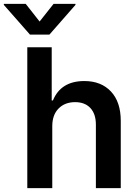

<svg xmlns="http://www.w3.org/2000/svg" viewBox="-75 -971 708 991"><path d="M57.6 -951.2 129.4 -859.9 201.7 -951.2H314.5V-945.8L180.2 -792.5H79.6L-55.2 -945.8V-951.2ZM194.8 -319.8V0H65.9V-727.1H191.9V-452.6H198.2Q239.3 -552.7 360.4 -552.7Q446.8 -552.7 497.6 -498.8Q548.3 -444.8 548.3 -347.2V0H419.9V-327.6Q419.9 -382.8 391.6 -413.3Q363.3 -443.8 312.5 -443.8Q259.8 -443.8 227.3 -410.9Q194.8 -377.9 194.8 -319.8Z"/></svg>

Font: Interop SemBd
Style: Regular
Weight: 600
Designer: Rasmus Andersson, Google, Jang Haemin
Foundry: jhaemin
Version: Version 1.007